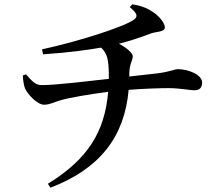

<svg xmlns="http://www.w3.org/2000/svg" viewBox="-20 -811 1040 891"><path d="M86 -461C87 -435 91 -415 96 -401C109 -372 154 -325 184 -325C212 -325 233 -338 262 -346C297 -357 404 -375 482 -385C466 -198 387 -72 202 42L214 60C445 -28 558 -178 577 -394C640 -399 713 -402 762 -402C815 -402 861 -392 882 -392C905 -392 918 -403 918 -428C918 -463 857 -490 805 -490C789 -490 777 -480 714 -471L580 -456V-469C581 -520 596 -527 596 -550C596 -564 568 -590 532 -608C582 -621 626 -635 681 -656C707 -665 745 -662 745 -684C745 -705 718 -735 696 -751C672 -768 645 -783 594 -791L582 -778C619 -748 620 -734 602 -720C555 -686 342 -618 175 -582L180 -559C303 -567 391 -580 449 -590C479 -564 484 -527 485 -470V-445C403 -436 241 -416 173 -416C146 -416 128 -434 101 -466Z"/></svg>

Font: Noto Serif HK SemiBold
Style: Regular
Weight: 600
Designer: Ryoko NISHIZUKA 西塚涼子 (kana & ideographs); Frank Grießhammer (Latin, Greek & Cyrillic); Wenlong ZHANG 张文龙 (bopomofo); San
Foundry: Adobe
Version: Version 2.001;hotconv 1.1.0;makeotfexe 2.6.0